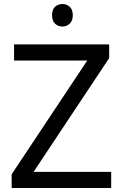

<svg xmlns="http://www.w3.org/2000/svg" viewBox="-20 -935 612 955"><path d="M533 0H38V-68L414 -634H50V-714H523V-646L147 -80H533ZM291 -915Q311 -915 326.5 -901.5Q342 -888 342 -859Q342 -831 326.5 -817Q311 -803 291 -803Q269 -803 254 -817Q239 -831 239 -859Q239 -888 254 -901.5Q269 -915 291 -915Z"/></svg>

Font: Noto Sans Cherokee
Style: Regular
Weight: 400
Designer: Monotype Design Team
Foundry: Monotype Imaging Inc.
Version: Version 2.001